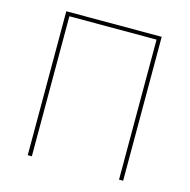

<svg xmlns="http://www.w3.org/2000/svg" viewBox="-103 -801 891 902"><g transform="rotate(15 342.0 -350.0)"><path d="M110 0H130V-681H554V0H574V-700H110Z"/></g></svg>

Font: Fixel Text Thin
Style: Regular
Weight: 100
Width: 4
Designer: AlfaBravo + MacPaw
Foundry: Kyrylo Tkachov, Marchela Mozhyna, Serhii Makarenko, Maria Weinstein, Zakhar Kryvoshyya
Version: Version 1.211